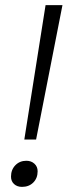

<svg xmlns="http://www.w3.org/2000/svg" viewBox="-20 -720 264 750"><path d="M158 -700H224L121 -175H75ZM23 -30Q23 -57 40 -74.5Q57 -92 83 -92Q102 -92 114.5 -80.5Q127 -69 127 -51Q127 -24 110 -7Q93 10 66 10Q47 10 35 -1Q23 -12 23 -30Z"/></svg>

Font: Sarabun ExtraLight
Style: Italic
Weight: 275
Italic angle: -10°
Designer: Suppakit Chalermlarp | Katatrad Co.,Ltd.
Foundry: Cadson Demak Co.,Ltd.
Version: Version 1.000; ttfautohint (v1.6)